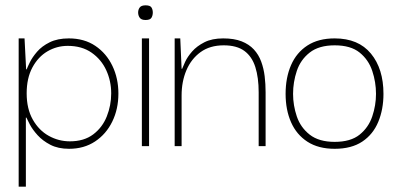

<svg xmlns="http://www.w3.org/2000/svg" viewBox="-20 -548 1503 720"><path d="M239 10Q198 10 169 -5Q140 -20 121 -41Q102 -62 92 -81Q82 -100 79 -107H77V152H50V-404H72L78 -288H80Q83 -296 92 -314.5Q101 -333 119 -354Q137 -375 166.5 -389.5Q196 -404 238 -404Q296 -404 337.5 -376Q379 -348 401.5 -301Q424 -254 424 -197Q424 -139 401 -92Q378 -45 336.5 -17.5Q295 10 239 10ZM242 -18Q295 -18 329.5 -44Q364 -70 380.5 -111.5Q397 -153 397 -198Q397 -244 378.5 -284.5Q360 -325 323.5 -350.5Q287 -376 234 -376Q193 -376 158 -355.5Q123 -335 101.5 -295Q80 -255 80 -198Q80 -140 103 -99.5Q126 -59 163 -38.5Q200 -18 242 -18Z M512 0V-404H539V0ZM526 -473Q510 -473 504 -481.5Q498 -490 498 -501Q498 -512 504 -520Q510 -528 526 -528Q543 -528 548 -520Q553 -512 553 -501Q553 -490 548 -481.5Q543 -473 526 -473Z M635 0V-404H656L661 -290H663Q666 -298 674.5 -316.5Q683 -335 700.5 -355Q718 -375 746.5 -389.5Q775 -404 817 -404Q858 -404 886 -393Q914 -382 932 -362.5Q950 -343 959.5 -317Q969 -291 972.5 -262Q976 -233 976 -202V0H950V-202Q950 -257 937.5 -296.5Q925 -336 896.5 -357Q868 -378 819 -378Q767 -378 732 -352.5Q697 -327 679 -284.5Q661 -242 661 -190V0Z M1235 10Q1174 10 1133 -16.5Q1092 -43 1071.5 -89.5Q1051 -136 1051 -196Q1051 -257 1071.5 -304Q1092 -351 1133 -377.5Q1174 -404 1235 -404Q1324 -404 1371 -347Q1418 -290 1418 -196Q1418 -138 1398.5 -91Q1379 -44 1338.5 -17Q1298 10 1235 10ZM1235 -16Q1295 -16 1328.5 -43Q1362 -70 1376 -111.5Q1390 -153 1390 -196Q1390 -240 1376 -282Q1362 -324 1328.5 -351Q1295 -378 1235 -378Q1176 -378 1141.5 -351Q1107 -324 1093 -282Q1079 -240 1079 -196Q1079 -153 1093 -111.5Q1107 -70 1141.5 -43Q1176 -16 1235 -16Z"/></svg>

Font: Darker Grotesque Light
Style: Regular
Weight: 300
Designer: Gabriel Lam
Foundry: TypeRant
Version: Version 1.000;gftools[0.9.28]